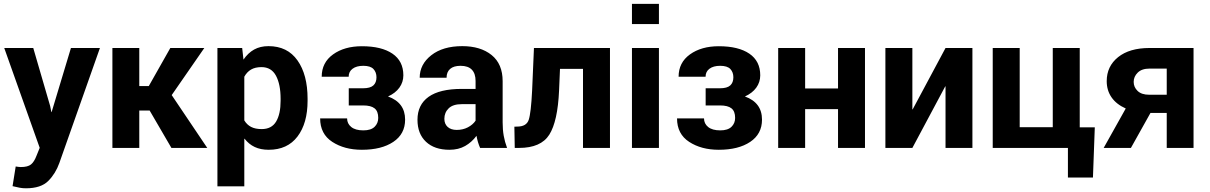

<svg xmlns="http://www.w3.org/2000/svg" viewBox="-20 -782 6394 1015"><path d="M245.1 -221.7 251.5 -189.5H252.9L355 -528.3H508.3L293.9 79.1Q273.9 135.7 235.1 174.6Q196.3 213.4 117.2 213.4Q99.1 213.4 84 210.4Q68.8 207.5 46.4 202.1L63 98.1Q69.3 99.1 76.7 100.1Q84 101.1 89.8 101.1Q127 101.1 144 87.2Q161.1 73.2 173.3 40.5L189.9 -0.5L2.4 -528.3H155.8Z M771 -197.8H716.3V0H574.2V-528.3H716.3V-327.1H766.6L880.4 -528.3H1060.1L887.7 -279.3L1075.7 0H886.2Z M1606 -249.5Q1606 -130.4 1552.7 -60.3Q1499.5 9.8 1400.4 9.8Q1357.9 9.8 1326.7 -4.9Q1295.4 -19.5 1272.9 -48.8L1271.5 -48.3V203.1H1129.4V-528.3H1260.3L1267.1 -466.8Q1291 -502 1323.2 -520Q1355.5 -538.1 1399.4 -538.1Q1499.5 -538.1 1552.7 -462.6Q1606 -387.2 1606 -259.8ZM1463.4 -259.8Q1463.4 -335.9 1439 -381.6Q1414.6 -427.2 1362.3 -427.2Q1329.1 -427.2 1307.1 -414.3Q1285.2 -401.4 1271.5 -376.5V-145.5Q1285.2 -122.6 1307.4 -111.1Q1329.6 -99.6 1363.3 -99.6Q1416 -99.6 1439.7 -139.4Q1463.4 -179.2 1463.4 -249.5Z M1899.9 -315.4Q1937 -315.4 1953.6 -330.3Q1970.2 -345.2 1970.2 -373.5Q1970.2 -399.9 1954.3 -417Q1938.5 -434.1 1900.4 -434.1Q1864.7 -434.1 1844 -418.7Q1823.2 -403.3 1823.2 -376.5H1680.7Q1680.7 -451.2 1740.7 -494.4Q1800.8 -537.6 1893.1 -537.6Q1997.1 -537.6 2054.7 -498.3Q2112.3 -459 2112.3 -383.8Q2112.3 -347.7 2091.3 -318.6Q2070.3 -289.6 2031.2 -272Q2076.2 -255.9 2098.9 -225.3Q2121.6 -194.8 2121.6 -149.4Q2121.6 -73.7 2059.3 -32Q1997.1 9.8 1893.1 9.8Q1800.8 9.8 1736.6 -32Q1672.4 -73.7 1672.4 -156.2H1814.9Q1814.9 -128.4 1836.9 -110.6Q1858.9 -92.8 1900.9 -92.8Q1940.9 -92.8 1960.2 -111.6Q1979.5 -130.4 1979.5 -158.7Q1979.5 -193.8 1960.2 -209.2Q1940.9 -224.6 1899.9 -224.6H1823.7V-315.4Z M2518.1 0Q2511.7 -14.6 2506.8 -30.8Q2502 -46.9 2499 -64Q2474.1 -30.3 2439 -10.3Q2403.8 9.8 2356 9.8Q2276.9 9.8 2231.9 -32.5Q2187 -74.7 2187 -148.9Q2187 -228 2245.6 -270Q2304.2 -312 2421.4 -312H2494.1V-354Q2494.1 -393.1 2474.4 -413.6Q2454.6 -434.1 2414.6 -434.1Q2378.4 -434.1 2359.6 -417.7Q2340.8 -401.4 2340.8 -371.1H2198.7Q2198.7 -441.9 2260 -490Q2321.3 -538.1 2423.8 -538.1Q2520.5 -538.1 2578.9 -491Q2637.2 -443.8 2637.2 -353V-134.8Q2637.2 -96.7 2642.8 -64.7Q2648.4 -32.7 2660.6 0ZM2394.5 -95.2Q2427.2 -95.2 2453.4 -108.9Q2479.5 -122.6 2494.1 -144V-231.4H2421.4Q2374.5 -231.4 2351.8 -209.2Q2329.1 -187 2329.1 -153.8Q2329.1 -127 2346.4 -111.1Q2363.8 -95.2 2394.5 -95.2Z M3204.6 -528.3V0H3062V-418H2940.4L2935.5 -303.2Q2928.2 -140.6 2884 -70.3Q2839.8 0 2723.6 0H2701.2L2699.2 -112.3L2714.4 -112.8Q2763.2 -112.8 2775.1 -148.7Q2787.1 -184.6 2793 -303.2L2802.7 -528.3Z M3463.4 0H3320.8V-528.3H3463.4ZM3463.4 -654.8H3320.8V-761.7H3463.4Z M3786.6 -315.4Q3823.7 -315.4 3840.3 -330.3Q3856.9 -345.2 3856.9 -373.5Q3856.9 -399.9 3841.1 -417Q3825.2 -434.1 3787.1 -434.1Q3751.5 -434.1 3730.7 -418.7Q3710 -403.3 3710 -376.5H3567.4Q3567.4 -451.2 3627.4 -494.4Q3687.5 -537.6 3779.8 -537.6Q3883.8 -537.6 3941.4 -498.3Q3999 -459 3999 -383.8Q3999 -347.7 3978 -318.6Q3957 -289.6 3918 -272Q3962.9 -255.9 3985.6 -225.3Q4008.3 -194.8 4008.3 -149.4Q4008.3 -73.7 3946 -32Q3883.8 9.8 3779.8 9.8Q3687.5 9.8 3623.3 -32Q3559.1 -73.7 3559.1 -156.2H3701.7Q3701.7 -128.4 3723.6 -110.6Q3745.6 -92.8 3787.6 -92.8Q3827.6 -92.8 3846.9 -111.6Q3866.2 -130.4 3866.2 -158.7Q3866.2 -193.8 3846.9 -209.2Q3827.6 -224.6 3786.6 -224.6H3710.4V-315.4Z M4552.7 0H4410.2V-205.1H4236.3V0H4093.8V-528.3H4236.3V-314.5H4410.2V-528.3H4552.7Z M4978.5 -528.3H5120.6V0H4978.5V-325.2L4977.1 -325.7L4803.2 0H4660.6V-528.3H4803.2V-204.1L4804.7 -203.6Z M5228 -528.3H5370.6V-109.4H5545.4V-528.3H5688V-108.9H5767.6L5757.8 156.7H5625.5V0H5228Z M6289.6 -528.3V0H6147.9V-185.1H6062L5958.5 0H5814.5L5931.2 -208.5Q5881.8 -230.5 5856.2 -267.3Q5830.6 -304.2 5830.6 -353Q5830.6 -431.6 5890.9 -480Q5951.2 -528.3 6057.1 -528.3ZM5973.1 -349.1Q5973.1 -321.3 5993.9 -301.3Q6014.6 -281.2 6054.7 -281.2H6147.9V-419.4H6057.1Q6016.1 -419.4 5994.6 -398.2Q5973.1 -377 5973.1 -349.1Z"/></svg>

Font: Roboto Web
Style: Bold
Weight: 700
Designer: Google
Version: Version 1.200310; 2013